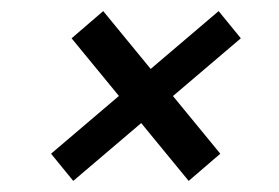

<svg xmlns="http://www.w3.org/2000/svg" viewBox="-20 -523 503 346"><path d="M166 -503 377 -246 320 -197 109 -454ZM374 -503 414 -454 112 -197 72 -246Z"/></svg>

Font: Pathway Extreme Condensed Medium
Style: Italic
Weight: 500
Width: 3
Italic angle: -8°
Version: Version 1.001;gftools[0.9.26]